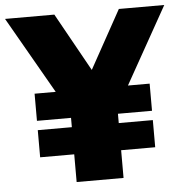

<svg xmlns="http://www.w3.org/2000/svg" viewBox="-88 -791 806 842"><g transform="rotate(-5 315.5 -370.0)"><path d="M666 -740 476.5 -402H572V-282.5H422V-241.5H572V-122H422V0H215.5V-122H65.5V-241.5H215.5V-282.5H65.5V-402H158.5L-35 -740H182L324.5 -484L466 -740Z"/></g></svg>

Font: Encode Sans SemiCondensed Black
Style: Regular
Weight: 900
Width: 4
Designer: Multiple Designers
Foundry: Impallari Type
Version: Version 2.000